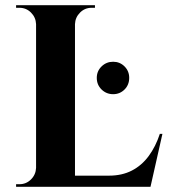

<svg xmlns="http://www.w3.org/2000/svg" viewBox="-20 -720 657 740"><path d="M269 -700V0H119V-700ZM122 -73V0H42V-10Q42 -10 48.5 -10Q55 -10 55 -10Q81 -10 99.5 -28.5Q118 -47 119 -73ZM533 -43 557 0H266V-43ZM606 -204 560 0H364L400 -43Q450 -43 488 -62.5Q526 -82 553 -118.5Q580 -155 596 -204ZM122 -700V-627H119Q118 -653 99.5 -671.5Q81 -690 55 -690Q55 -690 48.5 -690Q42 -690 42 -690V-700ZM346 -700V-690Q345 -690 339 -690Q333 -690 333 -690Q307 -690 288.5 -671.5Q270 -653 269 -627H266V-700ZM416 -357Q390 -357 371.5 -375Q353 -393 353 -420Q353 -446 371.5 -464Q390 -482 416 -482Q442 -482 460 -464Q478 -446 478 -420Q478 -393 460 -375Q442 -357 416 -357Z"/></svg>

Font: Cinzel
Style: Bold
Weight: 700
Designer: Natanael Gama
Version: Version 2.000